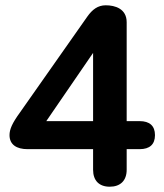

<svg xmlns="http://www.w3.org/2000/svg" viewBox="-20 -698 622 726"><path d="M395 8C435 8 459 -15 459 -56V-134H508C546 -134 566 -152 566 -187C566 -222 546 -240 508 -240H459V-614C459 -665 415 -678 380 -678C350 -678 329 -662 310 -635L55 -272C26 -232 16 -209 16 -187C16 -151 43 -134 84 -134H332V-56C332 -15 355 8 395 8ZM332 -240H155L332 -498Z"/></svg>

Font: SN Pro SemiBold
Style: Regular
Weight: 600
Designer: Tobias Whetton
Foundry: Supernotes
Version: Version 1.003;Glyphs 3.3 (3324)